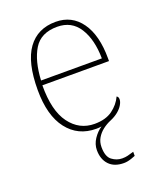

<svg xmlns="http://www.w3.org/2000/svg" viewBox="-140 -629 768 926"><g transform="rotate(-20 244.5 -165.5)"><path d="M335 211Q286 211 259.5 183Q233 155 233 108Q233 78 251 51Q269 24 293 8Q287 9 280 9.5Q273 10 266 10Q173 10 118.5 -60.5Q64 -131 64 -262Q64 -404 114 -473Q164 -542 257 -542Q340 -542 387.5 -475.5Q435 -409 435 -290V-276H93Q92 -146 140.5 -80.5Q189 -15 267 -15Q324 -15 359 -40.5Q394 -66 411 -103Q416 -100 418 -96Q420 -92 420 -85Q420 -73 411 -57.5Q402 -42 385 -28Q368 -14 344 -4Q322 5 302.5 20Q283 35 271 55.5Q259 76 259 102Q259 151 283 169Q307 187 335 187Q351 187 363 184Q375 181 395 175V196Q385 200 375 203.5Q365 207 355 209Q345 211 335 211ZM407 -300Q406 -397 368 -457Q330 -517 256 -517Q172 -517 136 -458Q100 -399 95 -300Z"/></g></svg>

Font: Noto Serif Armenian Thin
Style: Regular
Weight: 250
Version: Version 2.007